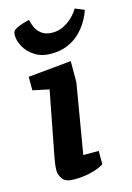

<svg xmlns="http://www.w3.org/2000/svg" viewBox="-113 -787 586 852"><g transform="rotate(-15 179.5 -361.5)"><path d="M118 6Q81 6 67 -13Q53 -32 53 -52Q53 -67 55.5 -84.5Q58 -102 60 -112L117 -408L42 -424V-486L240 -505V-408L186 -88H257V-26Q254 -24 237 -16Q220 -8 190 -1Q160 6 118 6ZM164 -559Q122 -559 91.5 -578.5Q61 -598 45.5 -626Q30 -654 30 -679Q30 -691 33 -696.5Q36 -702 41 -705Q46 -709 60.5 -715Q75 -721 90 -725Q105 -729 109 -729Q113 -707 123 -688.5Q133 -670 151 -659Q169 -648 196 -648Q223 -648 245 -659Q267 -670 282.5 -684Q298 -698 307 -710.5Q316 -723 317 -726L359 -709Q358 -704 351.5 -688Q345 -672 331 -650Q317 -628 295.5 -607.5Q274 -587 241.5 -573Q209 -559 164 -559Z"/></g></svg>

Font: Faustina Light
Style: Bold Italic
Weight: 700
Italic angle: -8°
Version: Version 1.200